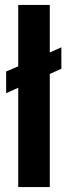

<svg xmlns="http://www.w3.org/2000/svg" viewBox="-20 -759 275 779"><path d="M229 -567V-480L182 -459V0H54V-403L5 -381V-469L54 -490V-739H182V-546Z"/></svg>

Font: Khand ExtraBold
Style: Regular
Weight: 800
Designer: Sanchit Sawaria and Jyotish Sonowal (Devanagari), Satya Rajpurohit (Latin)
Foundry: Indian Type Foundry
Version: Version 2.000;PS 1.0;hotconv 1.0.79;makeotf.lib2.5.61930